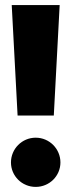

<svg xmlns="http://www.w3.org/2000/svg" viewBox="-20 -715 280 753"><path d="M214 -695H26L49 -262H191ZM120 -175C66 -175 23 -131 23 -78C23 -25 66 18 120 18C174 18 217 -25 217 -78C217 -131 174 -175 120 -175Z"/></svg>

Font: Fira Sans ExtraBold
Style: Regular
Weight: 800
Designer: bBox Type GmbH & Carrois Corporate GbR & Edenspiekermann AG
Foundry: bBox Type GmbH & Carrois Corporate GbR & Edenspiekermann AG
Version: Version 4.300;PS 004.300;hotconv 1.0.88;makeotf.lib2.5.64775